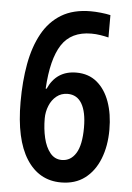

<svg xmlns="http://www.w3.org/2000/svg" viewBox="-53 -763 559 813"><g transform="rotate(5 227.0 -356.5)"><path d="M37 -315Q37 -403 50.5 -477Q64 -551 94.5 -606.5Q125 -662 175.5 -692.5Q226 -723 300 -723Q320 -723 343.5 -720.5Q367 -718 384 -714V-619Q368 -623 349 -626Q330 -629 311 -629Q225 -629 185 -567.5Q145 -506 138 -380H142Q177 -459 262 -459Q314 -459 349.5 -429.5Q385 -400 403.5 -348.5Q422 -297 422 -230Q422 -161 400.5 -106.5Q379 -52 338 -21Q297 10 237 10Q143 10 90 -73Q37 -156 37 -315ZM232 -85Q270 -85 292 -120.5Q314 -156 314 -230Q314 -296 293.5 -331Q273 -366 233 -366Q206 -366 186 -350Q166 -334 155.5 -308Q145 -282 145 -254Q145 -210 154 -171.5Q163 -133 182.5 -109Q202 -85 232 -85Z"/></g></svg>

Font: Noto Sans Sinhala ExtraCondensed SemiBold
Style: Regular
Weight: 600
Width: 2
Designer: Jelle Bosma - Monotype Design Team
Foundry: Monotype Imaging Inc.
Version: Version 2.006; ttfautohint (v1.8.4.7-5d5b)